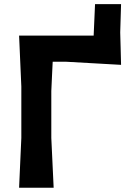

<svg xmlns="http://www.w3.org/2000/svg" viewBox="-20 -880 620 900"><path d="M69.5 0Q72 -57.5 74.5 -112Q77 -166.5 80 -233.5V-474.5Q77 -544 74.5 -599Q72 -654 69.5 -713H419L425.5 -860.5H547.5Q546.5 -827.5 545.5 -794.2Q544.5 -761 543.5 -728Q544.5 -693 545.5 -655.8Q546.5 -618.5 547.5 -576Q496.5 -579 432.8 -582.5Q369 -586 291.5 -590.5H227Q225.5 -558.5 223.8 -524.8Q222 -491 220.5 -453V-233.5Q223.5 -166.5 226.2 -112.2Q229 -58 231.5 0Z"/></svg>

Font: Commissioner Loud SemiBold
Style: Regular
Weight: 600
Designer: Kostas Bartsokas
Foundry: Kostas Bartsokas
Version: Version 1.000; ttfautohint (v1.8.3)